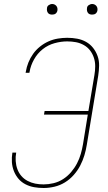

<svg xmlns="http://www.w3.org/2000/svg" viewBox="-20 -932 540 960"><path d="M198 8Q174 8 151 4Q128 0 107.5 -10.5Q87 -21 72.5 -38Q58 -55 49.5 -76.5Q41 -98 39.5 -121.5Q38 -145 42 -169H61Q57 -148 58.5 -126.5Q60 -105 67 -86Q74 -67 87 -52Q100 -37 118 -27.5Q136 -18 156 -14Q176 -10 198 -10Q222 -10 247.5 -16Q273 -22 295.5 -36.5Q318 -51 335.5 -71.5Q353 -92 365 -115Q377 -138 384 -162.5Q391 -187 395 -211L419 -359H200L203 -377H422L452 -556Q456 -579 456 -601Q456 -623 449.5 -643Q443 -663 430.5 -679.5Q418 -696 399.5 -706.5Q381 -717 360 -721Q339 -725 316 -725Q285 -725 252.5 -716Q220 -707 193.5 -686Q167 -665 150 -634.5Q133 -604 128 -573L127 -568H108L109 -573Q113 -597 122 -619.5Q131 -642 145.5 -662.5Q160 -683 180 -699Q200 -715 222.5 -725Q245 -735 269 -739Q293 -743 316 -743Q342 -743 366 -738.5Q390 -734 410.5 -722.5Q431 -711 445.5 -692.5Q460 -674 468 -651.5Q476 -629 475.5 -603.5Q475 -578 471 -553L414 -208Q410 -182 402 -155.5Q394 -129 381 -104Q368 -79 348.5 -57Q329 -35 304.5 -20Q280 -5 252.5 1.5Q225 8 198 8ZM440 -859Q434 -859 428.5 -861Q423 -863 419.5 -868Q416 -873 415 -879Q414 -885 415 -891Q415 -896 417.5 -900Q420 -904 424 -906.5Q428 -909 432 -910.5Q436 -912 441 -912Q447 -912 452.5 -909.5Q458 -907 462 -902Q466 -897 467 -891Q468 -885 467 -879Q466 -874 463.5 -870Q461 -866 457.5 -863.5Q454 -861 449.5 -860Q445 -859 440 -859ZM240 -859Q234 -859 228.5 -861Q223 -863 219.5 -868Q216 -873 215 -879Q214 -885 215 -891Q215 -896 217.5 -900Q220 -904 224 -906.5Q228 -909 232 -910.5Q236 -912 241 -912Q247 -912 252.5 -909.5Q258 -907 262 -902Q266 -897 267 -891Q268 -885 267 -879Q266 -874 263.5 -870Q261 -866 257.5 -863.5Q254 -861 249.5 -860Q245 -859 240 -859Z"/></svg>

Font: Iosevka SS18 Thin
Style: Italic
Weight: 100
Italic angle: -9°
Monospace: yes
Designer: Belleve Invis
Foundry: Belleve Invis
Version: Version 25.1.1; ttfautohint (v1.8.4)